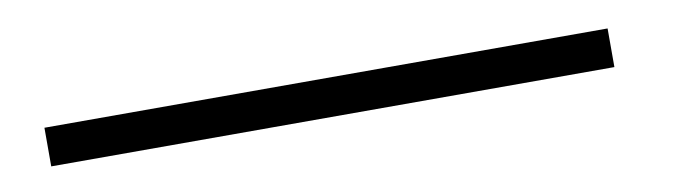

<svg xmlns="http://www.w3.org/2000/svg" viewBox="-22 -27 733 208"><g transform="rotate(-10 345.0 77.0)"><path d="M25 98V55.5H644.5V98Z"/></g></svg>

Font: Epilogue Light
Style: Regular
Weight: 300
Designer: Tyler Finck
Foundry: Etcetera Type Co
Version: Version 2.111; ttfautohint (v1.8.3)